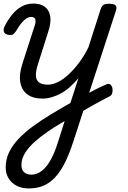

<svg xmlns="http://www.w3.org/2000/svg" viewBox="-29 -536 714 1075"><path d="M423 12Q442 0 461 -11Q480 -22 498.5 -31.5Q517 -41 534 -49Q551 -57 565 -63Q580 -70 589 -62.5Q598 -55 600.5 -41.5Q603 -28 599.5 -15Q596 -2 584 4Q565 13 544 24.5Q523 36 501 48Q479 60 457 73Q435 86 414 98ZM133 519Q74 519 38.5 486Q3 453 3 401Q3 357 21 318.5Q39 280 72.5 244Q106 208 152.5 173.5Q199 139 255 105Q274 94 292 83Q310 72 328.5 61.5Q347 51 365 41L410 -98Q387 -71 362.5 -49Q338 -27 312 -13Q286 1 260 8.5Q234 16 209 16Q155 16 123.5 -8Q92 -32 84.5 -76.5Q77 -121 97 -181L167 -398Q173 -419 167.5 -430Q162 -441 146 -441Q132 -441 119 -433Q106 -425 91.5 -407.5Q77 -390 60 -361Q51 -348 43 -343Q35 -338 16 -341Q-4 -346 -7.5 -359Q-11 -372 -4 -387Q14 -423 37.5 -452.5Q61 -482 91 -499Q121 -516 157 -516Q190 -516 211.5 -504.5Q233 -493 243.5 -472Q254 -451 253.5 -423.5Q253 -396 243 -365L183 -175Q171 -137 172 -112Q173 -87 189.5 -74.5Q206 -62 240 -62Q266 -62 296 -77Q326 -92 356 -120Q386 -148 414.5 -186Q443 -224 466 -271L534 -483Q541 -503 550.5 -509Q560 -515 579 -515Q610 -515 618.5 -505.5Q627 -496 620 -476L383 252Q360 324 334.5 375Q309 426 278.5 458Q248 490 212.5 504.5Q177 519 133 519ZM147 442Q177 442 205 420.5Q233 399 256.5 356Q280 313 299 249L333 142Q323 147 313 153.5Q303 160 293.5 165.5Q284 171 274 177Q231 205 197 231.5Q163 258 139.5 283.5Q116 309 103.5 335Q91 361 91 388Q91 406 98 418Q105 430 118 436Q131 442 147 442Z"/></svg>

Font: Playwrite MX
Style: Regular
Weight: 400
Designer: Veronika Burian, José Scaglione
Foundry: TypeTogether
Version: Version 1.002